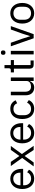

<svg xmlns="http://www.w3.org/2000/svg" viewBox="1752 -2532 792 4337"><g transform="rotate(-90 2148.5 -364.0)"><path d="M279 12Q226 12 183.5 -7Q141 -26 110.5 -61.5Q80 -97 63.5 -146.5Q47 -196 47 -258Q47 -319 63.5 -369Q80 -419 110.5 -454.5Q141 -490 183.5 -509Q226 -528 279 -528Q331 -528 372 -509Q413 -490 442 -456.5Q471 -423 486.5 -377Q502 -331 502 -276V-238H131V-214Q131 -181 141.5 -152.5Q152 -124 171.5 -103Q191 -82 219.5 -70Q248 -58 284 -58Q333 -58 369.5 -81Q406 -104 426 -147L483 -106Q458 -53 405 -20.5Q352 12 279 12ZM279 -461Q246 -461 219 -449.5Q192 -438 172.5 -417Q153 -396 142 -367.5Q131 -339 131 -305V-298H416V-309Q416 -378 378.5 -419.5Q341 -461 279 -461Z M558 0 749 -260 566 -516H660L791 -324H794L930 -516H1019L837 -266L1023 0H929L795 -202H792L647 0Z M1311 12Q1258 12 1215.5 -7Q1173 -26 1142.5 -61.5Q1112 -97 1095.5 -146.5Q1079 -196 1079 -258Q1079 -319 1095.5 -369Q1112 -419 1142.5 -454.5Q1173 -490 1215.5 -509Q1258 -528 1311 -528Q1363 -528 1404 -509Q1445 -490 1474 -456.5Q1503 -423 1518.5 -377Q1534 -331 1534 -276V-238H1163V-214Q1163 -181 1173.5 -152.5Q1184 -124 1203.5 -103Q1223 -82 1251.5 -70Q1280 -58 1316 -58Q1365 -58 1401.5 -81Q1438 -104 1458 -147L1515 -106Q1490 -53 1437 -20.5Q1384 12 1311 12ZM1311 -461Q1278 -461 1251 -449.5Q1224 -438 1204.5 -417Q1185 -396 1174 -367.5Q1163 -339 1163 -305V-298H1448V-309Q1448 -378 1410.5 -419.5Q1373 -461 1311 -461Z M1858 12Q1804 12 1761 -7Q1718 -26 1688.5 -61Q1659 -96 1643.5 -146Q1628 -196 1628 -258Q1628 -320 1643.5 -370Q1659 -420 1688.5 -455Q1718 -490 1761 -509Q1804 -528 1858 -528Q1935 -528 1981.5 -494.5Q2028 -461 2051 -407L1984 -373Q1970 -413 1938 -435Q1906 -457 1858 -457Q1822 -457 1795 -445.5Q1768 -434 1750 -413.5Q1732 -393 1723 -364.5Q1714 -336 1714 -302V-214Q1714 -146 1750.5 -102.5Q1787 -59 1858 -59Q1955 -59 1998 -149L2056 -110Q2031 -54 1981.5 -21Q1932 12 1858 12Z M2487 -84H2483Q2475 -66 2463.5 -48.5Q2452 -31 2435 -17.5Q2418 -4 2394 4Q2370 12 2338 12Q2258 12 2211 -39.5Q2164 -91 2164 -185V-516H2244V-199Q2244 -60 2362 -60Q2386 -60 2408.5 -66Q2431 -72 2448.5 -84Q2466 -96 2476.5 -114.5Q2487 -133 2487 -159V-516H2567V0H2487Z M2851 0Q2809 0 2787.5 -23.5Q2766 -47 2766 -85V-446H2681V-516H2729Q2755 -516 2764.5 -526.5Q2774 -537 2774 -563V-659H2846V-516H2959V-446H2846V-70H2951V0Z M3128 -637Q3102 -637 3090.5 -649.5Q3079 -662 3079 -682V-695Q3079 -715 3090.5 -727.5Q3102 -740 3128 -740Q3154 -740 3165.5 -727.5Q3177 -715 3177 -695V-682Q3177 -662 3165.5 -649.5Q3154 -637 3128 -637ZM3088 -516H3168V0H3088Z M3452 0 3271 -516H3351L3441 -260L3497 -84H3502L3558 -260L3650 -516H3727L3545 0Z M4017 12Q3965 12 3922 -7Q3879 -26 3848.5 -61.5Q3818 -97 3801 -146.5Q3784 -196 3784 -258Q3784 -319 3801 -369Q3818 -419 3848.5 -454.5Q3879 -490 3922 -509Q3965 -528 4017 -528Q4069 -528 4111.5 -509Q4154 -490 4185 -454.5Q4216 -419 4233 -369Q4250 -319 4250 -258Q4250 -196 4233 -146.5Q4216 -97 4185 -61.5Q4154 -26 4111.5 -7Q4069 12 4017 12ZM4017 -59Q4082 -59 4123 -99Q4164 -139 4164 -221V-295Q4164 -377 4123 -417Q4082 -457 4017 -457Q3952 -457 3911 -417Q3870 -377 3870 -295V-221Q3870 -139 3911 -99Q3952 -59 4017 -59Z"/></g></svg>

Font: IBM Plex Sans
Style: Regular
Weight: 400
Designer: Mike Abbink, Paul van der Laan, Pieter van Rosmalen
Foundry: Bold Monday
Version: Version 3.005